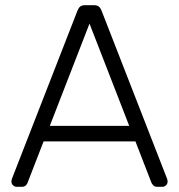

<svg xmlns="http://www.w3.org/2000/svg" viewBox="-20 -720 690 740"><path d="M44 0Q36 0 30 -6Q24 -12 24 -20Q24 -25 26 -31L279 -680Q283 -690 289.5 -695Q296 -700 308 -700H342Q354 -700 360.5 -695Q367 -690 371 -680L624 -31Q626 -25 626 -20Q626 -12 620 -6Q614 0 606 0H586Q576 0 571 -5.5Q566 -11 564 -15L502 -175H148L86 -15Q85 -11 79.5 -5.5Q74 0 64 0ZM172 -235H478L325 -629Z"/></svg>

Font: Rubik Light
Style: Regular
Weight: 300
Designer: Hubert and Fischer
Foundry: Hubert and Fischer
Version: Version 2.300;gftools[0.9.30]